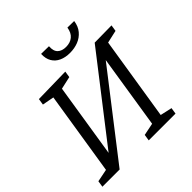

<svg xmlns="http://www.w3.org/2000/svg" viewBox="-227 -1068 1245 1245"><g transform="rotate(-45 395.5 -445.0)"><path d="M9.3 0 15.9 -43.5 114.6 -63.2 100.5 -45.8 195.8 -647.5 205.5 -632.2 113.2 -649.5 119.9 -693 366.8 -698 360.1 -654.5 261.8 -632.5 275.2 -647.2 184.6 -74.6 169.9 -97.1 634.5 -696 790.7 -698 784 -654.5 685.7 -632.5 699.1 -650.9 603.5 -49.2 596.8 -63.5 686.4 -43.5 679.7 0H434.2L440.9 -43.5L538.5 -63.2L524.1 -49.2L612.7 -612.4L640.2 -610.4L167.2 0ZM474.7 -761.7Q432.6 -761.7 400.9 -776.2Q369.2 -790.7 352.2 -819.3Q335.2 -847.8 337.2 -890.2L408.4 -889.2Q405.4 -846.2 426.1 -826.7Q446.7 -807.2 483.7 -807.2Q522.1 -807.2 547 -827.7Q572 -848.2 578.4 -890.2L639.6 -889.2Q633.6 -845.8 609.7 -817.4Q585.9 -789.1 551 -775.4Q516.1 -761.7 474.7 -761.7Z"/></g></svg>

Font: Bitter Thin
Style: Italic
Weight: 100
Italic angle: -9°
Designer: Sol Matas, and Bitter project Authors
Foundry: Sol Matas
Version: Version 2.002